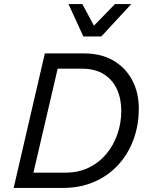

<svg xmlns="http://www.w3.org/2000/svg" viewBox="-20 -922 746 942"><path d="M47 0 200 -660H391Q476 -660 536 -625Q596 -590 628.5 -529Q661 -468 661 -390Q661 -307 634.5 -236Q608 -165 559 -112Q510 -59 441.5 -29.5Q373 0 290 0ZM144 -75H302Q365 -75 415.5 -99.5Q466 -124 501.5 -166.5Q537 -209 556 -263.5Q575 -318 575 -378Q575 -437 554 -483.5Q533 -530 490 -557.5Q447 -585 381 -585H263ZM389 -743 316 -902H384L441 -796L544 -902H624L477 -743Z"/></svg>

Font: Work Sans
Style: Italic
Weight: 400
Italic angle: -13°
Designer: Wei Huang
Foundry: Wei Huang
Version: Version 2.012